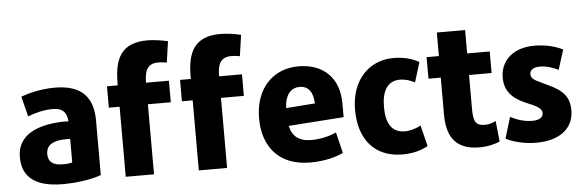

<svg xmlns="http://www.w3.org/2000/svg" viewBox="-50 -949 3443 1136"><g transform="rotate(-5 1671.0 -381.0)"><path d="M510 -13C464 4 381 21 282 21C132 21 42 -32 42 -160C42 -295 166 -342 310 -347C324 -347 338 -347 347 -346C344 -395 323 -427 260 -427C205 -427 151 -412 112 -396L82 -516C122 -531 197 -552 283 -552C435 -552 510 -483 510 -337ZM348 -102V-242C337 -242 324 -243 312 -242C253 -240 205 -222 205 -164C205 -115 238 -96 291 -96C319 -96 332 -98 348 -102Z M1026 -406V-533H1090V-547C1090 -695 1135 -783 1287 -783C1328 -783 1378 -775 1409 -767L1391 -642C1372 -646 1355 -647 1340 -647C1278 -647 1258 -609 1258 -534H1394V-406H1258V10H1090V-406ZM592 -406V-533H656V-547C656 -695 701 -783 853 -783C894 -783 944 -775 975 -767L957 -642C938 -646 921 -647 906 -647C844 -647 824 -609 824 -534H960V-406H824V10H656V-406Z M1971 -229 1643 -206C1656 -144 1696 -111 1769 -111C1829 -111 1882 -126 1918 -143L1948 -19C1907 2 1837 21 1751 21C1565 21 1472 -98 1472 -265C1472 -446 1582 -552 1730 -552C1877 -552 1971 -464 1971 -311ZM1809 -325C1806 -394 1778 -430 1727 -430C1672 -430 1639 -386 1637 -312Z M2451 -16C2419 4 2366 21 2299 21C2135 21 2042 -90 2042 -266C2042 -440 2147 -552 2295 -552C2358 -552 2408 -537 2446 -515C2444 -510 2412 -402 2410 -397C2385 -410 2356 -421 2321 -421C2249 -421 2214 -365 2214 -267C2214 -170 2248 -114 2325 -114C2358 -114 2390 -124 2420 -140Z M2878 -5C2851 7 2807 19 2756 19C2599 19 2564 -82 2564 -193V-412H2491V-540H2564V-680H2732V-541H2866V-413H2732V-213C2732 -140 2743 -111 2799 -111C2822 -111 2842 -116 2865 -128Z M3317 -152C3317 -46 3235 21 3094 21C3012 21 2946 -2 2914 -19L2952 -145C2987 -126 3034 -110 3081 -110C3121 -110 3146 -124 3146 -150C3146 -178 3119 -194 3050 -221C2966 -258 2929 -306 2929 -380C2929 -481 3007 -552 3130 -552C3200 -552 3257 -536 3300 -515C3298 -510 3265 -402 3263 -397C3236 -410 3197 -426 3153 -426C3116 -426 3094 -411 3094 -387C3094 -353 3123 -347 3187 -315C3283 -273 3317 -228 3317 -152Z"/></g></svg>

Font: Repo ExtraBold
Style: Bold
Weight: 700
Designer: Stefan Peev
Foundry: Context Ltd
Version: Version 1.502